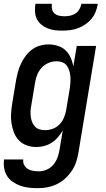

<svg xmlns="http://www.w3.org/2000/svg" viewBox="-32 -760 552 1003"><path d="M165 223Q142 223 119 220.5Q96 218 75 210.5Q54 203 35.5 190.5Q17 178 5.5 160Q-6 142 -10 119.5Q-14 97 -11 74L-10 73H90Q87 89 94.5 102.5Q102 116 114 123Q126 130 141 132.5Q156 135 172 135Q192 135 212.5 126Q233 117 247 100Q261 83 268.5 62.5Q276 42 279 22L296 -79Q285 -60 270.5 -43Q256 -26 238 -14.5Q220 -3 199.5 2.5Q179 8 159 8Q132 8 108 -0.5Q84 -9 67 -26.5Q50 -44 41 -67.5Q32 -91 28 -116.5Q24 -142 26 -168.5Q28 -195 32 -221L52 -341Q56 -363 62 -385Q68 -407 78 -428Q88 -449 102 -468Q116 -487 135 -501Q154 -515 176.5 -521.5Q199 -528 221 -528Q246 -528 270 -520.5Q294 -513 310.5 -497Q327 -481 337 -459Q347 -437 351 -413L369 -520H470L378 36Q374 61 366 85.5Q358 110 343 132.5Q328 155 308 173Q288 191 264 202.5Q240 214 215 218.5Q190 223 165 223ZM202 -80Q222 -80 241.5 -86.5Q261 -93 276.5 -108Q292 -123 300.5 -142Q309 -161 313 -181L333 -301Q335 -316 336 -332Q337 -348 335.5 -363Q334 -378 329.5 -392Q325 -406 316.5 -417.5Q308 -429 294 -434.5Q280 -440 264 -440Q243 -440 222 -431.5Q201 -423 185.5 -406Q170 -389 162 -368.5Q154 -348 151 -327L131 -207Q128 -192 127.5 -177.5Q127 -163 129 -149Q131 -135 136 -122Q141 -109 150.5 -99Q160 -89 173.5 -84.5Q187 -80 202 -80ZM293 -600Q273 -600 253 -602.5Q233 -605 215 -612.5Q197 -620 182.5 -632.5Q168 -645 160 -662Q152 -679 151 -699.5Q150 -720 153 -740H239Q237 -726 240 -712Q243 -698 253 -689.5Q263 -681 277 -678Q291 -675 305 -675Q319 -675 334 -678Q349 -681 362 -689.5Q375 -698 383 -712Q391 -726 393 -740H479Q476 -720 468 -699.5Q460 -679 446 -662Q432 -645 413.5 -632.5Q395 -620 375 -612.5Q355 -605 334 -602.5Q313 -600 293 -600Z"/></svg>

Font: Iosevka Semibold
Style: Italic
Weight: 600
Italic angle: -9°
Monospace: yes
Designer: Belleve Invis
Foundry: Belleve Invis
Version: Version 32.5.0; ttfautohint (v1.8.4)